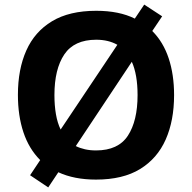

<svg xmlns="http://www.w3.org/2000/svg" viewBox="-20 -772 836 836"><path d="M738 -358Q738 -247 701.5 -164.5Q665 -82 590 -36Q515 10 398 10Q303 10 234 -22L190 44L111 -9L155 -75Q106 -124 82 -196Q58 -268 58 -359Q58 -470 94.5 -552Q131 -634 206.5 -679.5Q282 -725 399 -725Q449 -725 491 -716.5Q533 -708 567 -691L608 -752L686 -701L643 -637Q691 -589 714.5 -518Q738 -447 738 -358ZM579 -358Q579 -447 554 -503L310 -136Q328 -127 350 -122Q372 -117 398 -117Q495 -117 537 -181.5Q579 -246 579 -358ZM217 -358Q217 -313 223.5 -275Q230 -237 244 -208L491 -577Q452 -599 399 -599Q303 -599 260 -535Q217 -471 217 -358Z"/></svg>

Font: Noto Naskh Arabic
Style: Regular
Weight: 400
Designer: Monotype Design Team, David Williams, Mohamad Dakak and Nizar Qandah
Foundry: Monotype Imaging Inc.
Version: Version 2.013